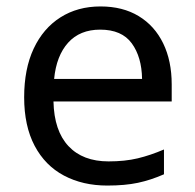

<svg xmlns="http://www.w3.org/2000/svg" viewBox="-20 -566 604 596"><path d="M292 -546Q361 -546 410.5 -516Q460 -486 486.5 -431.5Q513 -377 513 -304V-251H146Q148 -160 192.5 -112.5Q237 -65 317 -65Q368 -65 407.5 -74.5Q447 -84 489 -102V-25Q448 -7 408 1.5Q368 10 313 10Q237 10 178.5 -21Q120 -52 87.5 -113.5Q55 -175 55 -264Q55 -352 84.5 -415Q114 -478 167.5 -512Q221 -546 292 -546ZM291 -474Q228 -474 191.5 -433.5Q155 -393 148 -321H421Q420 -389 389 -431.5Q358 -474 291 -474Z"/></svg>

Font: Noto Sans Old Italic
Style: Regular
Weight: 400
Designer: Monotype Design Team
Foundry: Monotype Imaging Inc.
Version: Version 2.003; ttfautohint (v1.8.4.7-5d5b)